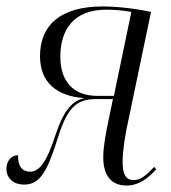

<svg xmlns="http://www.w3.org/2000/svg" viewBox="-36 -565 529 595"><path d="M356 10C395 10 423 -13 448 -40L442 -48C417 -22 401 -7 378 -7C353 -7 344 -26 344 -64C344 -97 351 -144 362 -193L432 -528C387 -538 329 -545 282 -545C150 -545 88 -486 88 -391C88 -311 138 -267 225 -261C189 -252 163 -227 136 -147C111 -69 88 -33 58 -33C33 -33 19 -49 20 -84C0 -84 -16 -67 -16 -42C-16 -14 4 7 39 7C91 7 112 -39 145 -143C174 -234 203 -258 262 -258H314L300 -191C291 -147 284 -109 284 -77C284 -25 306 10 356 10ZM265 -268C192 -268 151 -312 151 -389C151 -473 192 -535 293 -535C318 -535 345 -533 371 -528L317 -268Z"/></svg>

Font: Noto Serif Display Condensed Light
Style: Italic
Weight: 300
Width: 3
Italic angle: -12°
Designer: Monotype Design Team
Foundry: Monotype Imaging Inc.
Version: Version 2.009